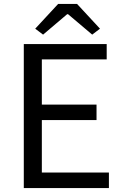

<svg xmlns="http://www.w3.org/2000/svg" viewBox="-20 -957 629 977"><path d="M101.1 0V-732.9H522.9V-654.8H192.9V-424.8H471.2V-346.2H192.9V-79.1H534.2V0ZM199.2 -780.8 159.2 -811 275.9 -937H372.1L488.8 -811L449.2 -780.8L326.2 -884.8H321.8Z"/></svg>

Font: Source Han Sans CN
Style: Regular
Weight: 400
Designer: Ryoko NISHIZUKA  (kana, bopomofo & ideographs); Paul D. Hunt (Latin, Greek & Cyrillic); Sandoll Communications , Soo-you
Foundry: Adobe
Version: Version 2.004;hotconv 1.0.118;makeotfexe 2.5.65603